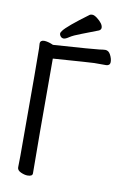

<svg xmlns="http://www.w3.org/2000/svg" viewBox="-98 -946 695 1020"><g transform="rotate(10 250.0 -435.5)"><path d="M171 -773Q192 -802 302 -883Q306 -886 316 -886Q326 -886 342 -874Q376 -848 376 -826Q376 -816 365 -810Q320 -792 277 -776Q234 -760 215.5 -747.5Q197 -735 187 -735Q177 -735 170.5 -742.5Q164 -750 164 -757Q164 -764 171 -773ZM124 15Q108 15 88 6Q68 -3 68 -19L69 -81Q69 -649 67.5 -662Q66 -675 66 -685.5Q66 -696 72 -700.5Q78 -705 87.5 -705Q97 -705 109 -702Q121 -699 130 -695L137 -692Q361 -707 384 -710.5Q407 -714 416 -714Q434 -714 444.5 -693.5Q455 -673 455 -656Q455 -645 449 -640Q443 -635 434 -635H370Q358 -635 149 -620Q149 -148 151 -1Q151 15 124 15Z"/></g></svg>

Font: Moon Stars Kai HW
Style: Bold
Weight: 700
Designer: GuiWonder
Version: Version 1.101